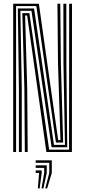

<svg xmlns="http://www.w3.org/2000/svg" viewBox="-20 -820 460 1036"><path d="M51.2 0V-800H189.8L235.5 -474.8L294 -63.8H306.2L293 -477L290 -800H305.2L308.5 -477L320.8 -51H281.8L176 -787.2H66.8V0ZM82 0V-342.8L76.2 -774.5H163.8L271.2 -38.2H330.5L322.5 -477L322 -800H337.8L338.2 -477L342.8 -25.5H258.5L149.8 -761.8H90L97.5 -342.8V0ZM114 0 111.5 -342.8 100.5 -749H138.5L245.2 -12.5H352.5L353.2 -800H368.5L368 0H230.2L182 -343.8L126.5 -736.2H115.5L126.8 -342.8L129.5 0ZM224.2 196.5 245.8 113V58.5H172.5V45H259.5V113L234.5 196.5ZM204 196.5 218.5 113V85.8H172.5V72.2H232.2V113L214.2 196.5ZM184 196.5 191.2 113H172.5V99.5H205V113L194 196.5Z"/></svg>

Font: Big Shoulders Inline Display Medium
Style: Regular
Weight: 500
Designer: Patric King
Foundry: XO Type Co
Version: Version 1.000